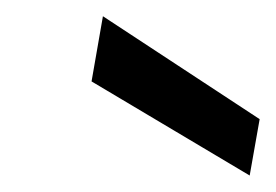

<svg xmlns="http://www.w3.org/2000/svg" viewBox="-20 -802 335 233"><path d="M91.1 -703.2 104.9 -782.3 295.1 -657.4 283 -589Z"/></svg>

Font: Poppins Variable
Style: Italic
Weight: 100
Italic angle: -10°
Designer: Jonny Pinhorn
Foundry: Indian Type Foundry
Version: Version 6.000